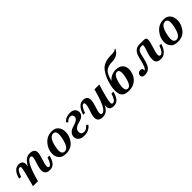

<svg xmlns="http://www.w3.org/2000/svg" viewBox="349 -2250 3750 3750"><g transform="rotate(-45 2224.0 -375.0)"><path d="M572.8 12.7Q440.4 12.7 440.4 -105Q440.4 -160.2 474.9 -262.9Q509.3 -365.7 509.3 -400.9Q509.3 -439.9 474.6 -439.9Q361.3 -439.9 246.1 0H108.4Q207.5 -358.9 207.5 -412.1Q207.5 -442.9 176.8 -442.9Q122.6 -442.9 73.2 -293H20.5Q71.3 -500 209 -500Q317.4 -500 317.4 -391.1Q317.4 -368.2 312.5 -342.8Q391.6 -500 508.8 -500Q643.1 -500 643.1 -397.9Q643.1 -347.2 607.2 -237.3Q571.3 -127.4 571.3 -82.5Q571.3 -44.4 604 -44.4Q656.7 -44.4 705.1 -195.3H758.8Q711.9 12.7 572.8 12.7Z M1018.1 9.8Q912.1 9.8 866 -46.9Q819.8 -103.5 819.8 -177.2Q819.8 -300.3 905.5 -400.1Q991.2 -500 1126.5 -500Q1214.8 -500 1262.5 -444.3Q1310.1 -388.7 1310.1 -296.4Q1310.1 -187 1235.1 -88.6Q1160.2 9.8 1018.1 9.8ZM1030.3 -40Q1126 -40 1170.4 -247.6Q1184.1 -312.5 1184.1 -356.4Q1184.1 -449.7 1112.8 -449.7Q1010.7 -449.7 966.3 -240.2Q953.1 -178.7 953.1 -136.2Q953.1 -40 1030.3 -40Z M1479 -393.1 1448.2 -423.8Q1506.8 -503.4 1630.4 -503.4Q1701.2 -503.4 1737.3 -468.8Q1773.4 -434.1 1773.4 -381.8Q1773.4 -282.7 1630.4 -247.3Q1487.3 -211.9 1487.3 -121.1Q1487.3 -42 1569.3 -42Q1628.9 -42 1687 -111.8L1722.2 -84Q1650.9 13.7 1515.1 13.7Q1438.5 13.7 1394.3 -22Q1350.1 -57.6 1350.1 -114.3Q1350.1 -228 1497.3 -269.3Q1644.5 -310.5 1644.5 -381.3Q1644.5 -448.7 1579.1 -448.7Q1520 -448.7 1479 -393.1Z M2031.7 11.7Q1900.4 11.7 1900.4 -98.1Q1900.4 -158.2 1935.8 -252.2Q1971.2 -346.2 1971.2 -400.9Q1971.2 -442.9 1943.8 -442.9Q1892.6 -442.9 1836.9 -293H1787.1Q1851.1 -500 1985.4 -500Q2102.1 -500 2102.1 -387.7Q2102.1 -329.6 2068.4 -231.4Q2034.7 -133.3 2034.7 -89.8Q2034.7 -45.9 2068.8 -45.9Q2180.7 -45.9 2293.9 -488.3H2426.8Q2327.6 -160.2 2327.6 -83.5Q2327.6 -42 2359.4 -42Q2425.8 -42 2470.2 -195.3H2522.9Q2477.5 11.7 2336.4 11.7Q2217.3 11.7 2217.3 -89.4Q2217.3 -118.7 2223.6 -142.1Q2159.7 11.7 2031.7 11.7Z M2770 -36.6Q2850.1 -36.6 2891.1 -230.5Q2904.3 -291.5 2904.3 -333Q2904.3 -419.4 2846.7 -419.4Q2760.7 -419.4 2718.8 -223.6Q2706.5 -167 2706.5 -127.4Q2706.5 -36.6 2770 -36.6ZM2758.3 9.8Q2608.9 9.8 2576.2 -82.5Q2559.1 -129.4 2559.1 -190.4Q2559.1 -247.6 2574.2 -317.4Q2611.3 -490.7 2700 -611.3Q2788.6 -731.9 2989.3 -731.9Q3109.4 -731.9 3126 -762.7H3146.5Q3080.6 -624.5 2918.9 -624.5Q2805.2 -624.5 2741.2 -570.3Q2682.1 -520 2645.5 -369.6Q2731.9 -466.8 2859.4 -466.8Q2969.2 -466.8 3018.1 -399.4Q3051.3 -353 3051.3 -289.1Q3051.3 -259.8 3044.4 -226.6Q3020.5 -114.7 2944.3 -52.5Q2868.2 9.8 2758.3 9.8Z M3244.6 -59.1Q3296.9 -61 3347.2 -296.4Q3388.2 -488.8 3530.8 -488.8H3663.6Q3723.1 -488.8 3723.1 -430.7Q3723.1 -376 3679.2 -246.6Q3644 -142.6 3644 -93.8Q3644 -46.9 3680.7 -46.9Q3742.2 -46.9 3793.9 -195.3H3846.7Q3781.2 12.7 3634.8 12.7Q3563.5 12.7 3534.4 -18.8Q3505.4 -50.3 3505.4 -104Q3505.4 -177.2 3541 -279.3Q3578.1 -380.9 3578.1 -412.6Q3578.1 -437 3546.4 -437Q3446.8 -437 3424.3 -329.1Q3378.9 -105.5 3329.6 -47.4Q3280.3 10.7 3194.3 10.7Q3144 10.7 3126 -10.7Q3113.3 -25.9 3113.3 -48.8Q3113.3 -80.6 3137.5 -102.1Q3161.6 -123.5 3193.8 -123.5Q3221.7 -123.5 3234.1 -107.9Q3246.6 -92.3 3246.6 -74.2Q3246.6 -66.9 3244.6 -59.1Z M4106 9.8Q4000 9.8 3953.9 -46.9Q3907.7 -103.5 3907.7 -177.2Q3907.7 -300.3 3993.4 -400.1Q4079.1 -500 4214.4 -500Q4302.7 -500 4350.3 -444.3Q4397.9 -388.7 4397.9 -296.4Q4397.9 -187 4323 -88.6Q4248 9.8 4106 9.8ZM4118.2 -40Q4213.9 -40 4258.3 -247.6Q4272 -312.5 4272 -356.4Q4272 -449.7 4200.7 -449.7Q4098.6 -449.7 4054.2 -240.2Q4041 -178.7 4041 -136.2Q4041 -40 4118.2 -40Z"/></g></svg>

Font: Munson
Style: Bold Italic
Weight: 700
Italic angle: -12°
Designer: Paul James MIller
Foundry: High-Logic / Made with FontCreator
Version: Version 2.10;May 5, 2019;FontCreator 11.5.0.2430 64-bit